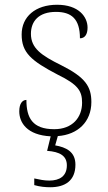

<svg xmlns="http://www.w3.org/2000/svg" viewBox="-20 -563 455 807"><path d="M191 224C253 224 297 197 297 129C297 74 257 56 212 48L223 9C307 3 364 -51 364 -134C364 -199 339 -238 237 -289C154 -330 110 -360 110 -421C110 -474 143 -513 215 -513C280 -513 316 -484 316 -402C337 -402 348 -419 348 -447C348 -492 311 -543 220 -543C129 -543 71 -493 71 -418C71 -342 110 -308 223 -249C309 -207 325 -180 325 -131C325 -70 285 -20 208 -20C116 -20 91 -68 91 -143C75 -143 61 -129 61 -95C61 -47 94 5 193 10L178 71C232 75 261 92 261 132C261 177 231 196 187 196C165 196 148 192 124 187V215C148 222 171 224 191 224Z"/></svg>

Font: Noto Serif Ethiopic ExtraLight
Style: Regular
Weight: 200
Designer: Monotype Design Team
Foundry: Monotype Imaging Inc.
Version: Version 2.102